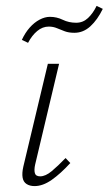

<svg xmlns="http://www.w3.org/2000/svg" viewBox="-20 -626 368 650"><path d="M97 4Q81 4 70 -3Q59 -10 56.5 -25Q54 -40 59 -62L142 -410H180L99 -69Q95 -51 98 -40Q101 -29 116 -29Q134 -29 155 -46.5Q176 -64 202 -91L218 -74Q185 -38 155 -17Q125 4 97 4ZM75 -481 54 -491Q65 -515 80.5 -532.5Q96 -550 114 -559.5Q132 -569 149 -569Q172 -569 192.5 -559Q213 -549 238 -549Q261 -549 278 -565Q295 -581 307 -606L328 -596Q310 -559 286 -537Q262 -515 232 -515Q213 -515 199.5 -520Q186 -525 173 -530.5Q160 -536 145 -536Q124 -536 106 -521Q88 -506 75 -481Z"/></svg>

Font: Ysabeau Infant ExtraLight
Style: Italic
Weight: 250
Italic angle: -12°
Designer: Christian Thalmann (Catharsis Fonts)
Version: Version 2.001;gftools[0.9.30]; featfreeze: ss01,ss02,lnum